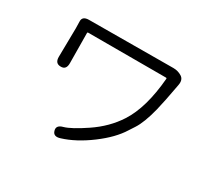

<svg xmlns="http://www.w3.org/2000/svg" viewBox="-142 -930 1284 1184"><g transform="rotate(30 500.0 -337.5)"><path d="M398 22Q352 37 342 1Q331 -35 378 -47Q427 -61 522 -125Q623 -193 683 -286Q761 -406 779 -622Q779 -627 774 -627H219Q214 -627 214 -622L216 -409Q217 -360 177 -361Q136 -361 137 -409L140 -612Q140 -635 139 -658Q136 -698 185 -698L784 -701Q817 -701 844 -684Q871 -667 863 -626Q839 -493 823 -429Q796 -322 762 -270Q749 -250 736 -230Q689 -154 590.5 -80.5Q492 -7 398 22Z"/></g></svg>

Font: Resource Han Rounded JP Normal
Style: Regular
Weight: 350
Designer: Cyano Hao (round all glyphs); Ryoko NISHIZUKA 西塚涼子 (kana, bopomofo & ideographs); Paul D. Hunt (Latin, Greek & Cyrillic)
Foundry: Cyano Hao
Version: 0.990